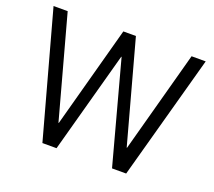

<svg xmlns="http://www.w3.org/2000/svg" viewBox="-120 -874 1152 1034"><g transform="rotate(20 456.0 -357.0)"><path d="M20 -714 216 0H297L456 -582H458L615 0H696L892 -714H811L653 -132H651L492 -714H420L262 -132H260L101 -714Z"/></g></svg>

Font: Non Bureau Light
Style: Regular
Weight: 300
Designer: Jona Saucedo
Foundry: Non Foundry
Version: Version 1.000;FEAKit 1.0